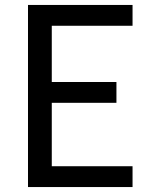

<svg xmlns="http://www.w3.org/2000/svg" viewBox="-20 -755 640 775"><path d="M93 0V-735H515V-651H189V-424H450V-340H189V-84H515V0Z"/></svg>

Font: Iosevka Aile Medium
Style: Regular
Weight: 500
Designer: Belleve Invis
Foundry: Belleve Invis
Version: Version 27.3.5; ttfautohint (v1.8.4)